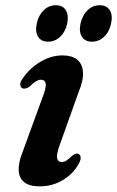

<svg xmlns="http://www.w3.org/2000/svg" viewBox="-20 -682 436 714"><path d="M210 -79.5Q195 -79.5 192.2 -94.8Q189.5 -110 204 -148.5L272 -338.5Q291 -384.5 288.5 -415Q286 -445.5 266.2 -460.8Q246.5 -476 213 -476Q169 -476 128.2 -451Q87.5 -426 63.5 -388.5Q55 -377.5 55.2 -368Q55.5 -358.5 62.5 -354Q67.5 -351.5 74.2 -352.8Q81 -354 89 -359Q103.5 -373.5 113.5 -379.5Q123.5 -385.5 132 -385.5Q148 -385.5 150 -369.8Q152 -354 135.5 -312.5L64.5 -118Q48 -77 49.5 -48.2Q51 -19.5 70.5 -4.2Q90 11 127 11Q175.5 11 214 -12.5Q252.5 -36 272.5 -72.5Q280 -85.5 280 -95Q280 -104.5 273.5 -108.5Q268 -112 262.2 -110.5Q256.5 -109 250 -104Q236 -90.5 227.2 -85Q218.5 -79.5 210 -79.5ZM158.6 -527Q133 -527 121.6 -545.5Q110.2 -564 116.6 -594Q123 -625 142.4 -643.8Q161.8 -662.5 187.4 -662.5Q213.8 -662.5 225 -643.8Q236.2 -625 229.8 -594Q223.4 -564 204 -545.5Q184.6 -527 158.6 -527ZM321.8 -527Q296.2 -527 284.6 -545.5Q273 -564 279.4 -594Q286.2 -625 305.4 -643.8Q324.6 -662.5 350.6 -662.5Q377 -662.5 388.4 -643.8Q399.8 -625 393 -594Q386.6 -564 367.4 -545.5Q348.2 -527 321.8 -527Z"/></svg>

Font: Fraunces SemiBold
Style: Italic
Weight: 600
Italic angle: -16°
Version: Version 1.000;[b76b70a41]